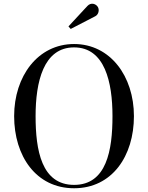

<svg xmlns="http://www.w3.org/2000/svg" viewBox="-20 -995 790 1025"><path d="M489 -908.5C505.5 -917 512 -941 502.5 -957.5C493 -974 466.5 -984.5 446.5 -963L345.5 -854L357.5 -840.5ZM375.5 10C578.5 10 695 -162 695 -375C695 -588 568.5 -760 375.5 -760C182 -760 55.5 -588 55.5 -375C55.5 -162 172.5 10 375.5 10ZM375.5 -742C539.5 -742 580.5 -556.5 580.5 -375C580.5 -193.5 549.5 -8 375.5 -8C201.5 -8 170 -193.5 170 -375C170 -556.5 211.5 -742 375.5 -742Z"/></svg>

Font: Bodoni* 11
Style: Regular
Weight: 400
Version: Version 2.3